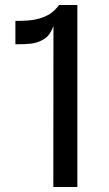

<svg xmlns="http://www.w3.org/2000/svg" viewBox="-20 -747 434 767"><path d="M193 0 193.5 -651 216 -727H289V0ZM41.5 -570V-663.5Q67.5 -663.5 90.8 -665Q114 -666.5 133.5 -672Q158.5 -678.5 178.8 -691.2Q199 -704 216 -727L198 -654.5Q190 -631 178.8 -613.2Q167.5 -595.5 145.5 -585Q126 -575.5 104.5 -572.8Q83 -570 41.5 -570Z"/></svg>

Font: Spline Sans
Style: Regular
Weight: 400
Designer: Eben Sorkin, Mirko Velimirovic
Foundry: Sorkin Type
Version: Version 1.001